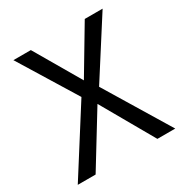

<svg xmlns="http://www.w3.org/2000/svg" viewBox="-145 -716 790 828"><g transform="rotate(-30 250.0 -302.0)"><path d="M35.2 -604.5H122.1L254.9 -377L390.6 -604.5H479.5L297.9 -320.3L492.2 0H403.3L254.9 -259.8L95.7 0H6.8L210 -320.3Z"/></g></svg>

Font: BabelStone Mayan Numerals
Style: Regular
Weight: 400
Designer: Andrew West
Foundry: BabelStone
Version: Version 11.000 June 09, 2018